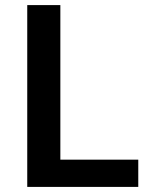

<svg xmlns="http://www.w3.org/2000/svg" viewBox="-20 -734 594 754"><path d="M87 0V-714H217V-107H523V0Z"/></svg>

Font: Noto Sans Hebrew Thin SemiBold
Style: Regular
Weight: 600
Version: Version 3.001